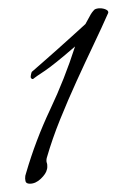

<svg xmlns="http://www.w3.org/2000/svg" viewBox="-20 -443 281 463"><path d="M52 0Q43 0 41.5 -6Q40 -12 41 -19Q43 -25 43 -26Q66 -105 101 -179Q136 -253 161 -331Q109 -286 87 -271.5Q65 -257 63 -255Q59 -251 56.5 -253Q54 -255 54 -257Q54 -260 55 -264.5Q56 -269 57 -270Q63 -275 80 -290Q97 -305 118.5 -324Q140 -343 158.5 -360Q177 -377 186 -385L197 -405Q201 -413 208 -420Q213 -423 221 -423Q229 -423 235.5 -420Q242 -417 241 -412Q226 -378 206 -336Q186 -294 165 -248Q144 -202 125 -155Q106 -108 93 -63Q92 -60 92 -56Q92 -52 93 -50Q94 -48 94 -43Q94 -42 94 -39.5Q94 -37 93 -34Q91 -24 78.5 -12Q66 0 52 0Z"/></svg>

Font: Grey Qo
Style: Regular
Weight: 400
Designer: Robert E. Leuschke
Foundry: Robert E. Leuschke
Version: Version 2.010